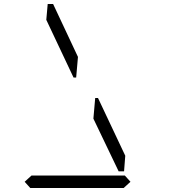

<svg xmlns="http://www.w3.org/2000/svg" viewBox="-20 -938 856 958"><path d="M211 -839 218 -918H245L369 -654L360 -551H347ZM631 -31 597 0H131L103 -31L137 -62H158H339H401H582H603ZM605 -161 599 -83H572L446 -346L455 -449H469Z"/></svg>

Font: DSEG14 Classic
Style: Light Italic
Weight: 300
Designer: Keshikan(Twitter:@keshinomi_88pro)
Version: Version 0.46